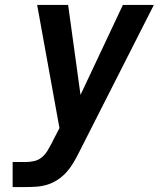

<svg xmlns="http://www.w3.org/2000/svg" viewBox="-20 -755 641 775"><path d="M31 0V-101H84Q101 -101 118.5 -105Q136 -109 150 -121Q164 -133 173 -149Q182 -165 191 -181Q191 -181 191 -181.5Q191 -182 191 -182L220 -238L130 -735H255L305 -372L476 -735H601L297 -136Q287 -116 275 -96Q263 -76 247.5 -59Q232 -42 212 -29Q192 -16 170.5 -9.5Q149 -3 127 -1.5Q105 0 84 0Z"/></svg>

Font: Iosevka SS04 Extended
Style: Bold Italic
Weight: 700
Width: 7
Italic angle: -9°
Monospace: yes
Designer: Belleve Invis
Foundry: Belleve Invis
Version: Version 19.0.0; ttfautohint (v1.8.4)